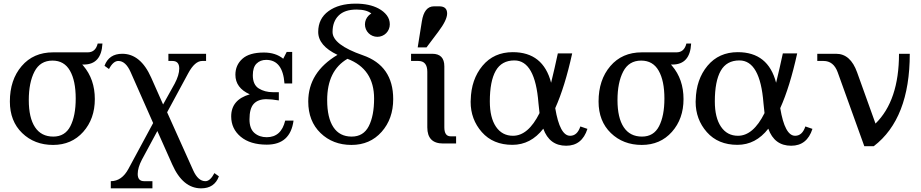

<svg xmlns="http://www.w3.org/2000/svg" viewBox="-20 -781 5012 1045"><path d="M270 -37.6Q334 -37.6 363 -94.2Q392.1 -150.9 392.1 -244.6Q392.1 -341.3 360.8 -396.2Q329.6 -451.2 265.6 -451.2Q198.7 -451.2 167.7 -391.4Q136.7 -331.5 136.7 -236.3Q136.7 -139.6 170.7 -88.6Q204.6 -37.6 270 -37.6ZM427.7 -429.7 433.6 -422.9Q496.1 -349.6 496.1 -241.7Q496.1 -134.3 432.9 -63.2Q369.6 7.8 269 7.8Q167.5 7.8 100.6 -56.9Q33.7 -121.6 33.7 -228.5Q33.7 -346.2 97.7 -421.1Q161.6 -496.1 269 -496.1H457.5Q500 -496.1 511.7 -543.9H537.6Q531.7 -429.7 435.5 -429.7Z M836.4 -67.9 752.4 87.9Q729.5 131.8 729.5 166Q729.5 205.1 764.2 205.1H809.6V244.1H583V205.1Q643.1 205.1 679.2 137.7L813.5 -111.3L690.9 -388.7Q664.1 -449.2 624 -449.2Q596.2 -449.2 573.2 -405.3L548.8 -422.9Q572.8 -488.3 645.5 -488.3Q745.1 -488.3 802.7 -358.9L867.7 -212.4L930.7 -325.7Q955.6 -372.6 955.6 -408.2Q955.6 -449.2 918.5 -449.2H896.5V-488.3H1101.6V-449.2H1080.6Q1040.5 -449.2 1004.4 -382.3L889.6 -169.9L1031.7 146.5Q1058.1 205.1 1098.1 205.1Q1124 205.1 1147 161.1L1171.4 178.7Q1147.5 244.1 1074.7 244.1Q975.1 244.1 917.5 114.3Z M1432.1 6.3Q1341.8 6.3 1290 -36.9Q1238.3 -80.1 1238.3 -147.5Q1238.3 -238.3 1339.4 -267.6Q1261.2 -302.7 1261.2 -374Q1261.2 -426.8 1299.1 -460.9Q1336.9 -495.1 1416.5 -495.1Q1480 -495.1 1521.5 -461.4L1540.5 -498.5H1570.3V-326.7H1528.3Q1519 -455.1 1428.7 -455.1Q1397 -455.1 1376.5 -435.1Q1356 -415 1356 -371.6Q1356 -319.8 1388.4 -299.6Q1420.9 -279.3 1464.8 -279.3H1497.6V-234.4Q1458 -241.2 1428.7 -241.2Q1383.8 -240.7 1360.8 -215.6Q1337.9 -190.4 1337.9 -131.3Q1337.9 -80.6 1364.7 -57.4Q1391.6 -34.2 1431.6 -34.2Q1510.7 -34.2 1532.2 -124.5H1577.6Q1560.1 6.3 1432.1 6.3Z M1816.9 -482.4Q1711.9 -532.2 1711.9 -607.4Q1711.9 -679.7 1768.1 -720.5Q1824.2 -761.2 1916 -761.2Q1990.2 -761.2 2040 -734.9Q2068.4 -719.7 2085 -698Q2101.6 -676.3 2101.6 -648.4Q2101.6 -634.8 2096.4 -622.3Q2091.3 -609.9 2081.8 -600.3Q2072.3 -590.8 2059.8 -585.7Q2047.4 -580.6 2034.2 -580.6Q2020.5 -580.6 2008.1 -585.7Q1995.6 -590.8 1986.1 -600.3Q1976.6 -609.9 1971.4 -622.3Q1966.3 -634.8 1966.3 -648.4Q1966.3 -661.6 1971.4 -674.1Q1976.6 -686.5 1986.3 -696.3Q1992.7 -702.6 2001 -707.5Q1974.6 -729 1919.9 -729Q1856 -729 1823 -696.3Q1790 -663.6 1790 -606.9Q1790 -537.6 1955.1 -480.2Q2120.1 -422.9 2120.1 -241.7Q2120.1 -134.3 2056.9 -63.2Q1993.7 7.8 1893.1 7.8Q1791.5 7.8 1724.6 -56.9Q1657.7 -121.6 1657.7 -228.5Q1657.7 -387.7 1816.9 -482.4ZM1894 -37.6Q1958 -37.6 1987.1 -94.2Q2016.1 -150.9 2016.1 -244.6Q2016.1 -405.8 1871.1 -460.9Q1760.7 -396.5 1760.7 -236.3Q1760.7 -139.6 1794.7 -88.6Q1828.6 -37.6 1894 -37.6Z M2462.4 0H2391.6Q2305.7 0 2305.7 -87.9V-390.1Q2305.7 -449.2 2256.8 -449.2H2217.3V-488.3H2332.5Q2398.4 -488.3 2398.4 -419.9V-87.9Q2398.4 -39.1 2432.6 -39.1H2462.4ZM2253.4 -522.9 2275.9 -664.1Q2288.6 -746.6 2342.3 -746.6H2370.1Q2392.6 -746.6 2403.1 -736.6Q2413.6 -726.6 2413.6 -707.5Q2413.6 -671.9 2365.2 -607.9L2301.3 -522.9Z M2937 -80.6Q2868.7 7.3 2769 7.3Q2663.6 7.3 2602.5 -62Q2541.5 -131.3 2541.5 -227.1Q2541.5 -231.9 2542 -236.3Q2544.4 -349.1 2606.2 -423.1Q2668 -497.1 2771 -497.1Q2936.5 -497.1 2979.5 -330.6Q2998.5 -407.7 3016.1 -490.2H3094.2Q3054.2 -308.1 3002 -192.4Q3026.9 -42 3083 -42Q3122.1 -42 3138.7 -92.8L3177.2 -79.6Q3147.9 12.2 3061.5 12.2Q2970.2 12.2 2937 -80.6ZM2646 -229Q2646 -140.6 2679.4 -91.3Q2712.9 -42 2772 -42Q2855 -42 2916.5 -165.5Q2913.1 -190.9 2910.6 -220.2Q2892.6 -452.1 2779.8 -452.1Q2710 -452.1 2678 -395.5Q2646 -338.9 2646 -229Z M3474.1 -37.6Q3538.1 -37.6 3567.1 -94.2Q3596.2 -150.9 3596.2 -244.6Q3596.2 -341.3 3564.9 -396.2Q3533.7 -451.2 3469.7 -451.2Q3402.8 -451.2 3371.8 -391.4Q3340.8 -331.5 3340.8 -236.3Q3340.8 -139.6 3374.8 -88.6Q3408.7 -37.6 3474.1 -37.6ZM3631.8 -429.7 3637.7 -422.9Q3700.2 -349.6 3700.2 -241.7Q3700.2 -134.3 3637 -63.2Q3573.7 7.8 3473.1 7.8Q3371.6 7.8 3304.7 -56.9Q3237.8 -121.6 3237.8 -228.5Q3237.8 -346.2 3301.8 -421.1Q3365.7 -496.1 3473.1 -496.1H3661.6Q3704.1 -496.1 3715.8 -543.9H3741.7Q3735.8 -429.7 3639.6 -429.7Z M4161.6 -80.6Q4093.3 7.3 3993.7 7.3Q3888.2 7.3 3827.1 -62Q3766.1 -131.3 3766.1 -227.1Q3766.1 -231.9 3766.6 -236.3Q3769 -349.1 3830.8 -423.1Q3892.6 -497.1 3995.6 -497.1Q4161.1 -497.1 4204.1 -330.6Q4223.1 -407.7 4240.7 -490.2H4318.8Q4278.8 -308.1 4226.6 -192.4Q4251.5 -42 4307.6 -42Q4346.7 -42 4363.3 -92.8L4401.9 -79.6Q4372.6 12.2 4286.1 12.2Q4194.8 12.2 4161.6 -80.6ZM3870.6 -229Q3870.6 -140.6 3904.1 -91.3Q3937.5 -42 3996.6 -42Q4079.6 -42 4141.1 -165.5Q4137.7 -190.9 4135.3 -220.2Q4117.2 -452.1 4004.4 -452.1Q3934.6 -452.1 3902.6 -395.5Q3870.6 -338.9 3870.6 -229Z M4735.8 14.6H4684.1L4539.1 -388.2Q4516.6 -449.2 4462.4 -449.2H4428.2V-488.3H4530.8Q4608.9 -488.3 4645 -387.2L4745.1 -108.4Q4873 -233.9 4873 -488.3H4931.6Q4931.6 -135.3 4735.8 14.6Z"/></svg>

Font: Munson
Style: Regular
Weight: 400
Designer: Paul James MIller
Foundry: High-Logic / Made with FontCreator
Version: Version 2.10;May 5, 2019;FontCreator 11.5.0.2430 64-bit